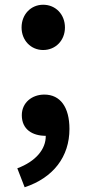

<svg xmlns="http://www.w3.org/2000/svg" viewBox="-20 -577 365 810"><path d="M162 -366C215 -366 254 -407 254 -461C254 -516 215 -557 162 -557C110 -557 71 -516 71 -461C71 -407 110 -366 162 -366ZM84 213C205 173 273 84 273 -33C273 -124 235 -178 167 -178C115 -178 72 -144 72 -91C72 -30 118 -4 173 -4C174 52 131 104 53 133Z"/></svg>

Font: Noto Sans JP
Style: Bold
Weight: 700
Designer: Ryoko NISHIZUKA  (kana, bopomofo & ideographs); Paul D. Hunt (Latin, Greek & Cyrillic); Sandoll Communications , Soo-you
Foundry: Adobe
Version: Version 2.002;hotconv 1.0.116;makeotfexe 2.5.65601